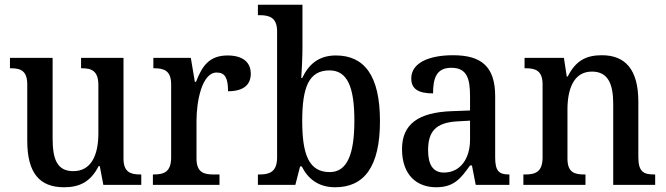

<svg xmlns="http://www.w3.org/2000/svg" viewBox="-20 -780 2809 810"><path d="M250 10C312 10 361 -10 396 -79H401L416 0H576V-44H572C533 -44 501 -52 501 -111V-536H322V-492H325C364 -492 395 -483 395 -421V-218C395 -122 363 -58 289 -58C221 -58 202 -108 202 -196V-536H22V-492H25C67 -492 95 -482 95 -423V-186C95 -50 147 10 250 10Z M625 0H906V-44H880C841 -44 809 -52 809 -111V-271C809 -353 832 -474 894 -474C930 -474 942 -450 942 -395C1008 -395 1038 -423 1038 -469C1038 -516 1006 -546 940 -546C861 -546 832 -499 807 -435H802L785 -536H627V-492H630C671 -492 702 -483 702 -424V-116C702 -53 670 -44 628 -44H625Z M1394 10C1516 10 1583 -76 1583 -269C1583 -461 1517 -546 1397 -546C1324 -546 1282 -508 1255 -451H1251C1253 -477 1256 -543 1256 -579V-760H1068V-716H1075C1115 -716 1149 -707 1149 -648V-116C1149 -53 1115 -44 1075 -44H1068V0H1226L1246 -78H1253C1279 -26 1323 10 1394 10ZM1371 -54C1282 -54 1255 -130 1255 -270C1255 -412 1283 -483 1370 -483C1445 -483 1475 -414 1475 -271C1475 -130 1445 -54 1371 -54Z M1820 10C1895 10 1924 -27 1963 -82H1971L1987 0H2129V-44H2126C2084 -44 2069 -60 2069 -116V-374C2069 -501 2009 -547 1891 -547C1792 -547 1715 -516 1715 -449C1715 -404 1746 -386 1807 -386C1807 -450 1821 -494 1884 -494C1951 -494 1963 -447 1963 -373V-314L1886 -311C1746 -306 1676 -257 1676 -151C1676 -41 1739 10 1820 10ZM1853 -52C1807 -52 1786 -85 1786 -146C1786 -223 1816 -263 1910 -268L1963 -271V-191C1963 -108 1920 -52 1853 -52Z M2188 0H2450V-44H2445C2404 -44 2374 -52 2374 -111V-318C2374 -402 2399 -478 2477 -478C2544 -478 2567 -428 2567 -342V0H2744V-44H2740C2698 -44 2673 -53 2673 -116V-351C2673 -488 2617 -547 2519 -547C2454 -547 2409 -525 2375 -457H2371L2359 -536H2193V-492H2198C2238 -492 2269 -483 2269 -424V-116C2269 -53 2237 -44 2195 -44H2188Z"/></svg>

Font: Noto Serif Lao SemiCondensed Medium
Style: Regular
Weight: 500
Width: 4
Designer: Monotype Design Team
Foundry: Monotype Imaging Inc.
Version: Version 2.003